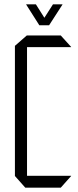

<svg xmlns="http://www.w3.org/2000/svg" viewBox="-20 -868 362 888"><path d="M97 0 49 -54V-55H309V-54L261 0ZM49 -55V-656L104 -704H105V-55ZM105 -650V-704H261L309 -651V-650ZM162 -751 101 -847V-848H146L204 -756ZM163 -751 225 -848H269V-847L207 -751Z"/></svg>

Font: Foldit Light
Style: Regular
Weight: 300
Version: Version 1.003